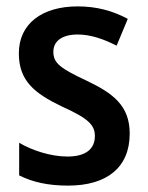

<svg xmlns="http://www.w3.org/2000/svg" viewBox="-20 -571 462 601"><path d="M386 -153C386 -240 334 -279 252 -318C169 -357 147 -373 147 -409C147 -442 174 -463 223 -463C265 -463 306 -448 345 -428L380 -512C331 -538 281 -551 223 -551C112 -551 39 -497 39 -404C39 -318 88 -279 173 -238C258 -200 277 -179 277 -145C277 -105 249 -81 191 -81C139 -81 81 -100 40 -124V-22C82 -1 130 10 193 10C315 10 386 -47 386 -153Z"/></svg>

Font: Noto Sans UI SemiCondensed Medium
Style: Regular
Weight: 500
Width: 4
Designer: Monotype Design Team
Foundry: Monotype Imaging Inc.
Version: Version 1.901